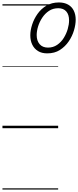

<svg xmlns="http://www.w3.org/2000/svg" viewBox="-20 -1045 637 1565"><path d="M365 -610Q320 -610 289.5 -629Q259 -648 243 -681Q227 -714 227 -757Q227 -798 242 -844.5Q257 -891 286 -932Q315 -973 358.5 -999Q402 -1025 460 -1025Q504 -1025 535 -1007.5Q566 -990 581.5 -958Q597 -926 597 -885Q597 -845 583 -797.5Q569 -750 540 -707.5Q511 -665 468 -637.5Q425 -610 365 -610ZM371 -657Q413 -657 445.5 -679Q478 -701 499.5 -735.5Q521 -770 532 -808Q543 -846 543 -879Q543 -926 520 -952Q497 -978 455 -978Q412 -978 379.5 -956.5Q347 -935 324.5 -901Q302 -867 290.5 -829.5Q279 -792 279 -759Q279 -713 303 -685Q327 -657 371 -657ZM0 490H454V500H0ZM0 -20H454V0H0ZM0 -505H454V-500H0ZM0 -1010H454V-1000H0Z"/></svg>

Font: Playwrite US Trad Guides
Style: Regular
Weight: 400
Designer: Veronika Burian, José Scaglione
Foundry: TypeTogether
Version: Version 1.003